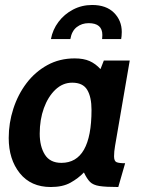

<svg xmlns="http://www.w3.org/2000/svg" viewBox="-20 -741 579 771"><path d="M184 10Q104 10 59.5 -45.5Q15 -101 15 -187Q15 -247 33.5 -304.2Q52 -361.5 86.5 -407Q121 -452.5 170 -479.5Q219 -506.5 280 -506.5Q315.5 -506.5 339.8 -495.8Q364 -485 383.5 -463.5L397 -498H501L442 -155Q438 -132 438 -113.5Q438 -94 448 -89.8Q458 -85.5 482.5 -85.5L455 10Q404.5 10 379.2 6Q354 2 341.5 -10.5Q329 -23 317 -48.5Q294.5 -25 263.2 -7.5Q232 10 184 10ZM226.5 -87Q347.5 -87 347.5 -299.5Q347.5 -351.5 330.2 -380.2Q313 -409 270 -409Q232 -409 202.5 -381Q173 -353 156.2 -306.8Q139.5 -260.5 139.5 -204.5Q139.5 -153 160.2 -120Q181 -87 226.5 -87ZM350 -721Q406.5 -721 437.8 -689.8Q469 -658.5 469 -612.5Q469 -604 468.2 -596.2Q467.5 -588.5 466.5 -584H390Q390 -586.5 390.5 -591Q391 -595.5 391 -600.5Q391 -648 336 -648Q308.5 -648 288.2 -632.2Q268 -616.5 262.5 -584H184.5Q191.5 -622 214.8 -653Q238 -684 273.2 -702.5Q308.5 -721 350 -721Z"/></svg>

Font: Cabin Condensed
Style: Bold Italic
Weight: 700
Width: 3
Italic angle: -10°
Designer: Pablo Impallari
Foundry: Pablo Impallari. http://www.impallari.com Igino Marini. http://www.ikern.com
Version: Version 3.001; ttfautohint (v1.8.3)